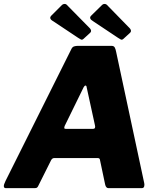

<svg xmlns="http://www.w3.org/2000/svg" viewBox="-31 -981 836 1001"><path d="M0 0Q-10 0 -11 -9Q-12 -18 -2 -38L341 -725Q346 -736 355 -739Q364 -742 376 -742H550Q563 -742 567.5 -733Q572 -724 574 -713L721 -26Q723 -17 720.5 -8.5Q718 0 707 0H535Q521 0 517 -20L490 -148Q489 -157 478 -157H252Q241 -157 235 -145L167 -9Q164 -4 160.5 -2Q157 0 146 0H0ZM453 -309Q469 -309 464 -328L421 -525Q420 -535 415 -535Q410 -535 405 -526L306 -324Q303 -315 304.5 -312Q306 -309 314 -309ZM293 -956Q300 -961 307 -960.5Q314 -960 317 -956L438 -833Q442 -829 443.5 -822.5Q445 -816 439 -810L404 -778Q397 -772 391 -775Q385 -778 376 -784L247 -870Q221 -884 237 -900L293 -956ZM502 -956Q508 -961 515 -960.5Q522 -960 526 -956L646 -833Q650 -829 651.5 -822.5Q653 -816 647 -810L612 -778Q605 -772 599 -775Q593 -778 584 -784L455 -870Q429 -885 445 -900L502 -956Z"/></svg>

Font: Libre Franklin Thin ExtraBold
Style: Italic
Weight: 800
Italic angle: -8°
Version: Version 2.000